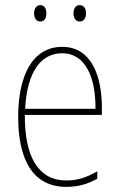

<svg xmlns="http://www.w3.org/2000/svg" viewBox="-20 -720 468 750"><path d="M113 -668C113 -651 121 -636 137 -636C154 -636 161 -649 161 -668C161 -686 154 -700 137 -700C121 -700 113 -684 113 -668ZM267 -668C267 -651 275 -636 291 -636C308 -636 316 -650 316 -668C316 -686 308 -700 291 -700C275 -700 267 -685 267 -668ZM223 -537C106 -537 51 -423 51 -263C51 -97 108 10 239 10C287 10 325 -2 360 -22V-51C317 -26 282 -15 239 -15C131 -15 76 -106 77 -271H378V-298C378 -424 337 -537 223 -537ZM223 -512C314 -512 354 -417 353 -295H78C86 -440 140 -512 223 -512Z"/></svg>

Font: Noto Sans Thai Looped Condensed Thin
Style: Regular
Weight: 100
Width: 3
Designer: Sasikarn Vongin, Ben Mitchell
Foundry: The Fontpad Ltd
Version: Version 1.001